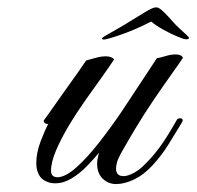

<svg xmlns="http://www.w3.org/2000/svg" viewBox="-20 -476 520 508"><path d="M287 11Q267 11 252 -3Q237 -17 237 -43Q237 -54 242 -72Q228 -55 209.5 -36Q191 -17 169.5 -4Q148 9 126 9Q114 9 105 5Q89 -1 82.5 -14.5Q76 -28 76 -44Q76 -72 87.5 -102Q99 -132 108 -149Q107 -148 105 -148Q101 -148 97.5 -151.5Q94 -155 97 -159Q104 -168 118.5 -189Q133 -210 151 -235Q169 -260 184.5 -282Q200 -304 208 -316Q216 -318 231.5 -322.5Q247 -327 260 -327Q275 -327 282 -319Q271 -302 251 -274Q231 -246 207.5 -213Q184 -180 163 -145Q142 -110 128.5 -78.5Q115 -47 115 -24Q115 -7 133 -7Q154 -8 182.5 -33.5Q211 -59 241.5 -98Q272 -137 300 -178Q345 -246 370 -284Q395 -322 395 -322Q403 -323 417.5 -327.5Q432 -332 445 -332Q460 -332 464 -323Q457 -312 435.5 -282Q414 -252 387.5 -213Q361 -174 337 -134Q329 -121 319 -103.5Q309 -86 301 -72Q292 -56 289.5 -46Q287 -36 287 -30Q287 -10 307 -10Q318 -10 334 -18.5Q350 -27 364 -42Q383 -60 402.5 -86.5Q422 -113 448 -159Q450 -163 457 -163Q462 -163 463 -159.5Q464 -156 462 -153Q443 -122 425.5 -93.5Q408 -65 383 -38Q360 -13 334.5 -1Q309 11 287 11ZM260 -372Q248 -370 250 -375Q251 -377 265 -385Q279 -393 296.5 -403Q314 -413 323 -419Q346 -433 364 -444Q382 -455 389 -456Q393 -457 397 -456Q402 -455 413.5 -444Q425 -433 437 -419Q442 -413 452.5 -403Q463 -393 472 -385Q481 -377 480 -375Q479 -372 472 -372Q467 -372 450 -379Q433 -386 413 -397Q393 -408 380 -419Q361 -409 336.5 -398.5Q312 -388 290.5 -381Q269 -374 260 -372Z"/></svg>

Font: Fleur De Leah
Style: Regular
Weight: 400
Designer: Robert E. Leuschke
Foundry: Robert E. Leuschke
Version: Version 1.010; ttfautohint (v1.8.3)